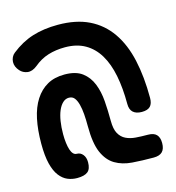

<svg xmlns="http://www.w3.org/2000/svg" viewBox="-106 -788 812 888"><g transform="rotate(-15 300.0 -344.0)"><path d="M523 -208Q496 -208 481.5 -221Q467 -234 467 -261Q467 -337 455 -397.5Q443 -458 417.5 -500.5Q392 -543 352 -566Q312 -589 256 -589Q212 -589 175 -577.5Q138 -566 106 -539Q82 -520 60 -523Q38 -526 24 -542Q15 -552 10.5 -563Q6 -574 6.5 -585.5Q7 -597 12 -607.5Q17 -618 26 -625Q75 -664 129 -681Q183 -698 251 -698Q338 -698 399.5 -668Q461 -638 500.5 -581Q540 -524 558 -443Q576 -362 576 -261Q576 -234 563.5 -221Q551 -208 523 -208ZM521 10Q466 10 419 6.5Q372 3 337.5 -17.5Q303 -38 283.5 -82.5Q264 -127 264 -209Q264 -240 262 -266.5Q260 -293 254.5 -314Q249 -335 239.5 -347Q230 -359 213 -359Q197 -359 184 -347Q171 -335 162 -314Q153 -293 148.5 -264.5Q144 -236 144 -203Q144 -180 146.5 -160.5Q149 -141 153.5 -127.5Q158 -114 165 -106.5Q172 -99 182 -99Q199 -99 210.5 -85Q222 -71 222 -48Q222 -16 206 -3Q190 10 155 10Q131 10 109.5 1Q88 -8 71 -30Q54 -52 44.5 -90Q35 -128 35 -186Q35 -252 46 -304Q57 -356 80.5 -392.5Q104 -429 138.5 -448.5Q173 -468 221 -468Q275 -468 305.5 -445Q336 -422 351 -384.5Q366 -347 369.5 -300.5Q373 -254 373 -206Q373 -166 385 -144.5Q397 -123 417.5 -113Q438 -103 464.5 -101Q491 -99 522 -99Q550 -99 563 -85.5Q576 -72 576 -45Q576 -17 562.5 -3.5Q549 10 521 10Z"/></g></svg>

Font: Maple Mono NL SemiBold
Style: Regular
Weight: 600
Monospace: yes
Designer: subframe7536
Version: Version 7.000